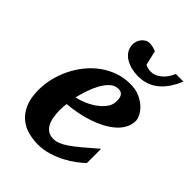

<svg xmlns="http://www.w3.org/2000/svg" viewBox="-208 -798 908 908"><g transform="rotate(45 245.5 -344.5)"><path d="M333 -396Q333 -404.8 331.8 -413.3Q330.6 -421.9 326.9 -428.7Q323.2 -435.5 316.2 -439.7Q309.1 -443.8 297.9 -443.8Q274.4 -443.8 256.1 -427.2Q237.8 -410.6 223.6 -385Q209.5 -359.4 199.2 -328.9Q189 -298.3 182.1 -271Q208 -276.9 234.9 -288.6Q261.7 -300.3 283.4 -316.7Q305.2 -333 319.1 -353Q333 -373 333 -396ZM462.9 -395Q462.9 -368.7 450.9 -346.2Q439 -323.7 418 -305.2Q397 -286.6 368.9 -271.7Q340.8 -256.8 308.8 -246.1Q276.9 -235.4 242.4 -228.8Q208 -222.2 174.8 -219.2Q173.8 -210 172.9 -198.2Q171.9 -186.5 171.9 -178.2Q171.9 -152.3 175.8 -130.4Q179.7 -108.4 188.5 -92.3Q197.3 -76.2 211.7 -67.1Q226.1 -58.1 247.1 -58.1Q263.2 -58.1 279.8 -64.5Q296.4 -70.8 318.4 -85.7Q340.3 -100.6 369.6 -125Q398.9 -149.4 439.9 -185.1V-89.8Q425.3 -75.7 401.9 -57.9Q378.4 -40 348.6 -24.4Q318.8 -8.8 284.7 1.7Q250.5 12.2 213.9 12.2Q181.2 12.2 148.9 3.9Q116.7 -4.4 91.1 -25.4Q65.4 -46.4 49.3 -82.3Q33.2 -118.2 33.2 -173.8Q33.2 -211.9 42.7 -251Q52.2 -290 69.8 -326.2Q87.4 -362.3 112.8 -394Q138.2 -425.8 170.2 -449.2Q202.1 -472.7 240.2 -486.3Q278.3 -500 320.8 -500Q357.4 -500 384.3 -487.8Q411.1 -475.6 428.7 -458.7Q446.3 -441.9 454.6 -424.1Q462.9 -406.2 462.9 -395ZM490.7 -685.1Q478 -655.3 461.9 -630.6Q445.8 -606 425 -588.1Q404.3 -570.3 378.4 -560.5Q352.5 -550.8 319.8 -550.8Q298.8 -550.8 276.9 -555.9Q254.9 -561 236.8 -571.8Q218.8 -582.5 207.3 -599.6Q195.8 -616.7 195.8 -640.1Q195.8 -650.4 199.7 -661.4Q203.6 -672.4 210.7 -681.2Q217.8 -689.9 227.8 -695.6Q237.8 -701.2 250.5 -701.2Q253.9 -701.2 259.8 -700.4Q265.6 -699.7 271.7 -698.2Q277.8 -696.8 283.7 -694.8Q289.6 -692.9 293.5 -690.9L310.5 -618.2Q315.9 -614.3 326.2 -611.6Q336.4 -608.9 347.7 -608.9Q365.7 -608.9 380.4 -616.5Q395 -624 406.7 -635.3Q418.5 -646.5 426.5 -659.9Q434.6 -673.3 439.5 -685.1Z"/></g></svg>

Font: Charis SIL
Style: Bold Italic
Weight: 700
Italic angle: -11°
Foundry: SIL International
Version: Version 4.112